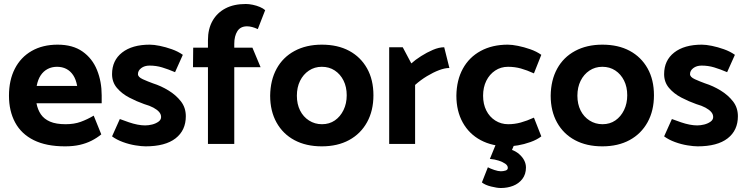

<svg xmlns="http://www.w3.org/2000/svg" viewBox="-20 -722 3746 963"><path d="M490 -204V-244Q490 -313 466.5 -371Q443 -429 394 -463.5Q345 -498 269 -498Q194 -498 139 -466.5Q84 -435 54.5 -377.5Q25 -320 25 -242Q25 -165 56 -107.5Q87 -50 149.5 -19Q212 12 306 12Q348 12 380.5 4.5Q413 -3 439.5 -16.5Q466 -30 488 -48L450 -142Q418 -123 385 -111Q352 -99 309 -99Q261 -99 231 -112Q201 -125 185 -148.5Q169 -172 163 -204ZM164 -291Q170 -323 184 -344Q198 -365 219 -376Q240 -387 266 -387Q292 -387 312.5 -376.5Q333 -366 347 -345Q361 -324 367 -291Z M542 -38Q565 -21 596.5 -9.5Q628 2 659 7Q690 12 710 12Q809 12 860.5 -28Q912 -68 912 -139Q912 -182 887.5 -213.5Q863 -245 825.5 -268Q788 -291 747 -304Q722 -313 696.5 -324.5Q671 -336 672 -351Q672 -368 688.5 -380.5Q705 -393 730 -393Q763 -393 793 -384Q823 -375 858 -360L897 -447Q873 -464 842 -475Q811 -486 781.5 -492Q752 -498 731 -498Q643 -498 592.5 -458.5Q542 -419 542 -350Q542 -310 566.5 -281Q591 -252 628.5 -232.5Q666 -213 703 -200Q731 -192 749.5 -182Q768 -172 778 -160.5Q788 -149 788 -135Q788 -121 774.5 -111.5Q761 -102 743 -97.5Q725 -93 708 -93Q690 -93 669.5 -97Q649 -101 627 -108.5Q605 -116 581 -125Z M948 -385H1023V0H1155V-385H1287L1246 -483H1155V-502Q1155 -541 1170.5 -565.5Q1186 -590 1219 -590Q1231 -590 1244.5 -586.5Q1258 -583 1273 -576L1310 -671Q1300 -680 1283.5 -687Q1267 -694 1248 -698Q1229 -702 1213 -702Q1153 -702 1111 -680Q1069 -658 1046 -617.5Q1023 -577 1023 -521V-483H949Z M1594 12Q1515 12 1457 -19Q1399 -50 1367 -107.5Q1335 -165 1335 -242Q1336 -320 1367.5 -377.5Q1399 -435 1457.5 -466.5Q1516 -498 1594 -498Q1674 -498 1731.5 -467Q1789 -436 1821 -379Q1853 -322 1853 -244Q1853 -167 1821 -109Q1789 -51 1731 -19.5Q1673 12 1594 12ZM1595 -99Q1632 -99 1659.5 -118Q1687 -137 1703 -170Q1719 -203 1719 -244Q1719 -286 1703 -318Q1687 -350 1659 -368.5Q1631 -387 1594 -387Q1558 -387 1529.5 -368Q1501 -349 1485 -316.5Q1469 -284 1469 -242Q1469 -200 1485 -168Q1501 -136 1530 -117.5Q1559 -99 1595 -99Z M2062 0V-296Q2090 -321 2121.5 -340Q2153 -359 2182 -370Q2211 -381 2234 -381L2208 -485Q2182 -485 2151.5 -472Q2121 -459 2092 -440.5Q2063 -422 2043 -404L2000 -485H1932V0Z M2658 -132Q2623 -116 2592 -107.5Q2561 -99 2529 -99Q2493 -99 2464 -117.5Q2435 -136 2419 -168Q2403 -200 2403 -242Q2403 -284 2419 -316.5Q2435 -349 2463.5 -368Q2492 -387 2528 -387Q2562 -387 2592.5 -378.5Q2623 -370 2658 -354L2695 -447Q2671 -464 2639.5 -475Q2608 -486 2578 -492Q2548 -498 2527 -498Q2449 -498 2391 -466.5Q2333 -435 2301.5 -377.5Q2270 -320 2269 -242Q2269 -165 2301 -107.5Q2333 -50 2391 -19Q2449 12 2527 12Q2548 12 2578 7Q2608 2 2640.5 -9.5Q2673 -21 2695 -38ZM2437 75Q2461 77 2481 83.5Q2501 90 2514 99Q2527 108 2527 120Q2527 130 2515.5 133.5Q2504 137 2492 137Q2479 137 2459.5 130.5Q2440 124 2427 117L2397 193Q2413 206 2443 213.5Q2473 221 2492 221Q2525 221 2553.5 210Q2582 199 2600 175.5Q2618 152 2618 118Q2618 100 2609.5 83Q2601 66 2584.5 51.5Q2568 37 2548 30L2566 -13H2473Z M3001 12Q2922 12 2864 -19Q2806 -50 2774 -107.5Q2742 -165 2742 -242Q2743 -320 2774.5 -377.5Q2806 -435 2864.5 -466.5Q2923 -498 3001 -498Q3081 -498 3138.5 -467Q3196 -436 3228 -379Q3260 -322 3260 -244Q3260 -167 3228 -109Q3196 -51 3138 -19.5Q3080 12 3001 12ZM3002 -99Q3039 -99 3066.5 -118Q3094 -137 3110 -170Q3126 -203 3126 -244Q3126 -286 3110 -318Q3094 -350 3066 -368.5Q3038 -387 3001 -387Q2965 -387 2936.5 -368Q2908 -349 2892 -316.5Q2876 -284 2876 -242Q2876 -200 2892 -168Q2908 -136 2937 -117.5Q2966 -99 3002 -99Z M3311 -38Q3334 -21 3365.5 -9.5Q3397 2 3428 7Q3459 12 3479 12Q3578 12 3629.5 -28Q3681 -68 3681 -139Q3681 -182 3656.5 -213.5Q3632 -245 3594.5 -268Q3557 -291 3516 -304Q3491 -313 3465.5 -324.5Q3440 -336 3441 -351Q3441 -368 3457.5 -380.5Q3474 -393 3499 -393Q3532 -393 3562 -384Q3592 -375 3627 -360L3666 -447Q3642 -464 3611 -475Q3580 -486 3550.5 -492Q3521 -498 3500 -498Q3412 -498 3361.5 -458.5Q3311 -419 3311 -350Q3311 -310 3335.5 -281Q3360 -252 3397.5 -232.5Q3435 -213 3472 -200Q3500 -192 3518.5 -182Q3537 -172 3547 -160.5Q3557 -149 3557 -135Q3557 -121 3543.5 -111.5Q3530 -102 3512 -97.5Q3494 -93 3477 -93Q3459 -93 3438.5 -97Q3418 -101 3396 -108.5Q3374 -116 3350 -125Z"/></svg>

Font: Catamaran
Style: Bold
Weight: 700
Designer: Pria Ravichandran
Version: Version 2.000